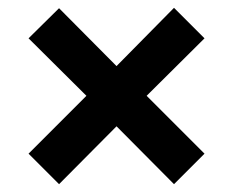

<svg xmlns="http://www.w3.org/2000/svg" viewBox="-20 -497 596 491"><path d="M131 -26 53 -104 201 -252 53 -399 131 -476 278 -328 425 -477 503 -399 355 -252 503 -104 425 -26 278 -174Z"/></svg>

Font: Cairo Play
Style: Bold
Weight: 700
Version: Version 3.119